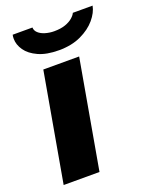

<svg xmlns="http://www.w3.org/2000/svg" viewBox="-137 -800 695 876"><g transform="rotate(-20 211.0 -362.0)"><path d="M18 0 111 -527H285L192 0ZM209 -585Q149 -585 109.5 -603Q70 -621 51 -648.5Q32 -676 32 -705Q32 -711 32.5 -715.5Q33 -720 34 -724H130Q130 -709 142.5 -697.5Q155 -686 175.5 -680Q196 -674 218 -674Q250 -674 272.5 -682Q295 -690 308.5 -702Q322 -714 326 -724H422Q416 -692 389 -660Q362 -628 316.5 -606.5Q271 -585 209 -585Z"/></g></svg>

Font: Archivo SemiExpanded ExtraBold
Style: Italic
Weight: 800
Width: 6
Italic angle: -10°
Designer: Hector Gatti
Foundry: Omnibus-Type
Version: Version 2.001